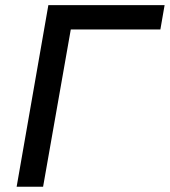

<svg xmlns="http://www.w3.org/2000/svg" viewBox="-20 -713 648 733"><path d="M43.5 0 164.6 -693.4H266.6L144.5 0ZM148.4 -600.6 164.6 -693.4H608.4L592.3 -600.6Z"/></svg>

Font: Cascadia Mono NF
Style: Italic
Weight: 400
Italic angle: -10°
Monospace: yes
Designer: Aaron Bell
Foundry: Saja Typeworks
Version: Version 2404.023